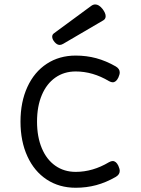

<svg xmlns="http://www.w3.org/2000/svg" viewBox="-20 -843 640 873"><path d="M413.1 -822.8Q429.7 -822.8 445.8 -802.7Q460.4 -783.7 460.4 -769.5Q460.4 -756.8 449.7 -750.5L267.1 -643.6Q258.3 -638.7 251.5 -638.7Q239.7 -638.7 229 -650.9Q217.3 -664.1 217.3 -676.3Q217.3 -685.5 225.1 -691.4L395 -816.4Q403.8 -822.8 413.1 -822.8ZM506.3 -541Q524.4 -530.3 524.4 -513.7Q524.4 -504.4 518.1 -490.2Q507.8 -468.8 492.2 -468.8Q485.4 -468.8 475.6 -474.1Q401.9 -518.1 324.2 -518.1Q271.5 -518.1 231.7 -490.2Q191.9 -462.4 170.2 -410.9Q148.4 -359.4 148.4 -290Q148.4 -220.7 170.2 -168.9Q191.9 -117.2 231.7 -89.4Q271.5 -61.5 324.2 -61.5Q401.9 -61.5 475.6 -105.5Q485.4 -110.8 492.2 -110.8Q507.8 -110.8 518.1 -89.4Q524.4 -75.2 524.4 -65.9Q524.4 -49.3 506.3 -38.6Q461.9 -13.2 417.5 -1.2Q373 10.7 324.2 10.7Q249.5 10.7 192.6 -26.6Q135.7 -64 104.5 -132.3Q73.2 -200.7 73.2 -290Q73.2 -379.4 104.5 -447.5Q135.7 -515.6 192.6 -553Q249.5 -590.3 324.2 -590.3Q373 -590.3 417.5 -578.4Q461.9 -566.4 506.3 -541Z"/></svg>

Font: Courier Prime Code
Style: Regular
Weight: 400
Designer: Alan Dague-Greene
Foundry: Quote-Unquote Apps
Version: Version 3.0318